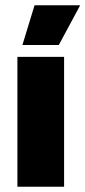

<svg xmlns="http://www.w3.org/2000/svg" viewBox="-20 -708 323 728"><path d="M46 0V-492.5H223V0ZM111 -688H283V-686L203 -537.5H65.5V-539Z"/></svg>

Font: Anek Bangla Medium ExtraBold
Style: Regular
Weight: 800
Version: Version 1.003